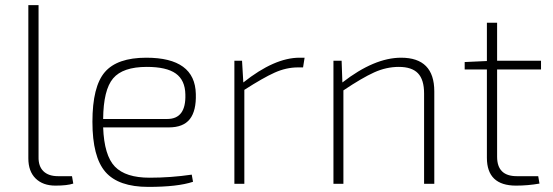

<svg xmlns="http://www.w3.org/2000/svg" viewBox="-20 -720 2164 752"><path d="M131 -700V-106Q130 -69 150 -49.5Q170 -30 207 -30H262L267 -1Q243 7 197 7Q148 7 119.5 -21Q91 -49 91 -100V-700Z M641 -221H384Q388 -111 430 -67.5Q472 -24 566 -24Q649 -24 731 -36L736 -8Q676 12 561 12Q444 12 393 -46.5Q342 -105 342 -243Q342 -381 390.5 -437.5Q439 -494 553 -494Q744 -494 747 -352Q749 -286 723.5 -253.5Q698 -221 641 -221ZM384 -254H635Q709 -254 706 -350Q705 -406 668.5 -432Q632 -458 555 -458Q461 -458 423 -413Q385 -368 384 -254Z M1173 -494 1167 -456H1147Q1101 -456 1055.5 -435.5Q1010 -415 937 -368V0H898V-482H928L933 -397Q1055 -494 1153 -494Z M1318 -482 1321 -397Q1446 -494 1551 -494Q1681 -494 1681 -362V0H1641V-354Q1641 -408 1617 -433Q1593 -458 1542 -458Q1493 -458 1445.5 -436.5Q1398 -415 1325 -366V0H1286V-482Z M1927 -448V-106Q1927 -30 2004 -30H2088L2093 -1Q2048 7 2001 7Q1887 7 1887 -102V-448H1800V-477L1887 -481V-631H1927V-482H2099V-448Z"/></svg>

Font: Exo 2.0 Extra Light
Style: Regular
Weight: 250
Designer: Natanael Gama
Version: Version 1.001;PS 001.001;hotconv 1.0.70;makeotf.lib2.5.58329